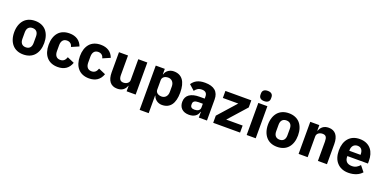

<svg xmlns="http://www.w3.org/2000/svg" viewBox="-11 -1751 5897 2953"><g transform="rotate(20 2938.0 -274.5)"><path d="M282 12C205 12 144 -14 102 -62C60 -110 36 -179 36 -263C36 -347 60 -416 102 -464C144 -511 205 -537 282 -537C359 -537 421 -511 463 -464C505 -416 528 -347 528 -263C528 -179 505 -110 463 -62C421 -14 359 12 282 12ZM282 -105C341 -105 374 -142 374 -209V-316C374 -383 341 -420 282 -420C223 -420 190 -383 190 -316V-209C190 -142 223 -105 282 -105Z M845 12C766 12 704 -15 663 -63C622 -110 600 -179 600 -263C600 -347 622 -415 663 -463C704 -511 766 -537 845 -537C952 -537 1024 -487 1055 -400L935 -348C926 -388 897 -420 845 -420C785 -420 754 -378 754 -311V-213C754 -146 785 -104 845 -104C904 -104 928 -140 943 -183L1058 -133C1023 -33 949 12 845 12Z M1357 12C1278 12 1216 -15 1175 -63C1134 -110 1112 -179 1112 -263C1112 -347 1134 -415 1175 -463C1216 -511 1278 -537 1357 -537C1464 -537 1536 -487 1567 -400L1447 -348C1438 -388 1409 -420 1357 -420C1297 -420 1266 -378 1266 -311V-213C1266 -146 1297 -104 1357 -104C1416 -104 1440 -140 1455 -183L1570 -133C1535 -33 1461 12 1357 12Z M1972 -88H1967C1958 -61 1943 -37 1919 -18C1895 1 1863 12 1820 12C1712 12 1656 -62 1656 -195V-525H1804V-208C1804 -144 1824 -108 1879 -108C1902 -108 1926 -115 1943 -128C1960 -140 1972 -159 1972 -184V-525H2120V0H1972Z M2258 -525H2406V-437H2411C2426 -496 2484 -537 2552 -537C2685 -537 2754 -442 2754 -263C2754 -84 2685 12 2552 12C2517 12 2486 1 2462 -17C2437 -35 2419 -60 2411 -88H2406V200H2258ZM2503 -108C2559 -108 2600 -150 2600 -217V-308C2600 -375 2559 -417 2503 -417C2447 -417 2406 -388 2406 -340V-185C2406 -137 2447 -108 2503 -108Z M3063 -537C2952 -537 2894 -500 2851 -437L2939 -359C2962 -391 2993 -421 3052 -421C3115 -421 3139 -389 3139 -338V-305H3056C2917 -305 2831 -252 2831 -141C2831 -49 2889 12 2994 12C3074 12 3132 -24 3148 -92H3154V0H3287V-345C3287 -470 3212 -537 3063 -537ZM3139 -159C3139 -111 3098 -91 3049 -91C3005 -91 2980 -108 2980 -147V-162C2980 -201 3009 -221 3067 -221H3139V-159Z M3389 0V-117L3650 -410H3398V-525H3822V-409L3560 -115H3829V0Z M4011 -581C3951 -581 3925 -611 3925 -654V-676C3925 -719 3951 -749 4011 -749C4071 -749 4097 -719 4097 -676V-654C4097 -611 4071 -581 4011 -581ZM3937 -525H4085V0H3937Z M4436 12C4359 12 4298 -14 4256 -62C4214 -110 4190 -179 4190 -263C4190 -347 4214 -416 4256 -464C4298 -511 4359 -537 4436 -537C4513 -537 4575 -511 4617 -464C4659 -416 4682 -347 4682 -263C4682 -179 4659 -110 4617 -62C4575 -14 4513 12 4436 12ZM4436 -105C4495 -105 4528 -142 4528 -209V-316C4528 -383 4495 -420 4436 -420C4377 -420 4344 -383 4344 -316V-209C4344 -142 4377 -105 4436 -105Z M4787 0V-525H4935V-436H4941C4960 -491 5004 -537 5087 -537C5195 -537 5251 -462 5251 -329V0H5103V-317C5103 -385 5085 -417 5030 -417C5006 -417 4983 -411 4965 -398C4947 -385 4935 -365 4935 -340V0Z M5602 12C5522 12 5459 -15 5416 -63C5372 -110 5350 -179 5350 -263C5350 -346 5372 -414 5414 -462C5456 -510 5517 -537 5596 -537C5683 -537 5744 -505 5784 -456C5823 -407 5840 -340 5840 -269V-225H5503V-217C5503 -148 5539 -104 5619 -104C5680 -104 5715 -132 5748 -167L5822 -75C5775 -20 5698 12 5602 12ZM5599 -428C5539 -428 5503 -385 5503 -320V-312H5687V-321C5687 -385 5659 -428 5599 -428Z"/></g></svg>

Font: Plexus Sans Bold
Style: Regular
Weight: 700
Version: Version 2.001;PS 002.001;hotconv 1.0.70;makeotf.lib2.5.58329